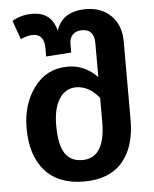

<svg xmlns="http://www.w3.org/2000/svg" viewBox="-54 -803 696 865"><g transform="rotate(-5 294.0 -370.5)"><path d="M367 -757Q436 -757 480 -714Q524 -671 524 -596V-242Q524 -120 465 -52Q406 16 292 16Q176 16 115 -53Q54 -122 54 -246Q54 -354 110.5 -430Q167 -506 263 -506Q339 -506 396 -447V-600Q396 -664 341 -664Q315 -664 299.5 -649Q284 -634 284 -606V-568L170 -560V-597Q170 -662 118 -662Q95 -662 63 -648L33 -733Q74 -757 123 -757Q212 -757 232 -671Q260 -757 367 -757ZM292 -81Q396 -81 396 -245V-353Q350 -410 292 -410Q244 -410 216 -367Q188 -324 188 -246Q188 -160 213.5 -120.5Q239 -81 292 -81Z"/></g></svg>

Font: FiraGO Medium
Style: Regular
Weight: 500
Designer: bBox Type
Foundry: bBox Type GmbH
Version: Version 1.001;PS 001.001;hotconv 1.0.88;makeotf.lib2.5.64775